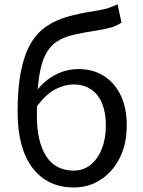

<svg xmlns="http://www.w3.org/2000/svg" viewBox="-20 -836 648 870"><path d="M315.8 13.4Q194 13.4 126.9 -75.8Q59.8 -164.9 59.8 -328.9Q59.8 -439.7 75.3 -515.4Q90.8 -591 119.8 -639.8Q148.9 -688.6 190.6 -716.8Q232.4 -745 285.3 -760.1Q338.1 -775.3 399.9 -784.5Q430.6 -789.5 449.1 -793.7Q467.7 -797.9 482.1 -803.5Q496.5 -809.1 512.7 -816.5L530.4 -733.5Q509 -718.5 481 -710.8Q452.9 -703 419.2 -698Q358.8 -688.8 313.4 -678.3Q268.1 -667.9 236.4 -646.8Q204.6 -625.7 184.9 -586.2Q165.2 -546.7 156.1 -480.2Q147.1 -413.6 147.1 -311.6Q147.1 -193.8 189.3 -128.3Q231.5 -62.9 314.6 -62.9Q357.4 -62.9 390 -88.8Q422.6 -114.8 441.2 -161.2Q459.7 -207.6 459.7 -268.7Q459.7 -325.4 442.9 -366.8Q426.1 -408.2 393.1 -430.7Q360.1 -453.3 312.6 -453.3Q273.4 -453.3 231 -431.6Q188.5 -409.9 145.9 -352.4L142.7 -420.5Q180.3 -471 230.8 -497.1Q281.4 -523.1 335.9 -523.1Q400.4 -523.1 449.5 -492.6Q498.7 -462.1 526.5 -405.1Q554.3 -348.1 554.3 -268.7Q554.3 -182.7 522 -119.3Q489.7 -56 435.6 -21.3Q381.6 13.4 315.8 13.4Z"/></svg>

Font: Noto Sans KR Thin
Style: Regular
Weight: 100
Designer: Ryoko NISHIZUKA 西塚涼子 (kana, bopomofo & ideographs); Paul D. Hunt (Latin, Greek & Cyrillic); Sandoll Communications 산돌커뮤니
Foundry: Adobe
Version: Version 2.004-H2;hotconv 1.0.118;makeotfexe 2.5.65603